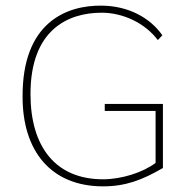

<svg xmlns="http://www.w3.org/2000/svg" viewBox="-20 -650 665 680"><path d="M345 10C424 10 483 -12 557 -55V-282H351V-257H531V-73C486 -39 410 -15 345 -15C176 -15 88 -131 88 -317C88 -544 220 -605 340 -605C415 -605 493 -569 539 -508L555 -525C511 -588 434 -629 341 -630C216 -632 58 -571 60 -306C60 -117 159 10 345 10Z"/></svg>

Font: Inconsolata Expanded ExtraLight
Style: Regular
Weight: 200
Width: 7
Monospace: yes
Designer: Raph Levien, Cyreal, Brenton Simpson
Foundry: Raph Levien, Cyreal, Google
Version: Version 3.100